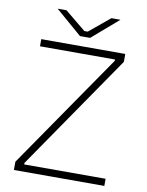

<svg xmlns="http://www.w3.org/2000/svg" viewBox="-94 -939 772 1006"><g transform="rotate(10 291.5 -436.0)"><path d="M270 -751H324L464 -872H416L306 -781H288L177 -872H130ZM51 0H532V-38H99V-46L520 -658V-700H73V-662H472V-655L51 -44Z"/></g></svg>

Font: Fixel Display ExtraLight
Style: Regular
Weight: 200
Designer: AlfaBravo + MacPaw
Foundry: Kyrylo Tkachov, Marchela Mozhyna, Serhii Makarenko, Maria Weinstein, Zakhar Kryvoshyya
Version: Version 1.211